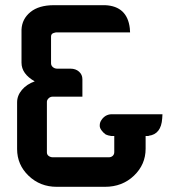

<svg xmlns="http://www.w3.org/2000/svg" viewBox="-20 -724 714 741"><path d="M298 -418V-351H184Q174 -351 167.5 -344.5Q161 -338 161 -331V-136Q161 -127 168 -122Q175 -117 184 -117H400Q409 -117 415 -122.5Q421 -128 421 -137V-199H410Q396 -201 388 -205Q378 -212 371 -222Q364 -232 365 -241Q365 -251 371 -260Q377 -270 388 -277Q399 -283 410 -283H607L606 -267Q602 -206 554 -200L553 -199H542V-150Q542 -89 497 -46Q452 -3 385 -3H199Q135 -3 90.5 -45.5Q46 -88 46 -149V-329Q46 -355 64.5 -377Q83 -399 114 -410Q63 -439 63 -482V-610Q65 -651 97.5 -677.5Q130 -704 188 -704H386Q471 -700 481 -615L482 -599H196Q191 -598 188 -597Q177 -594 177 -583V-480Q177 -471 184 -465Q191 -459 201 -459H252Q272 -459 285 -447.5Q298 -436 298 -418Z"/></svg>

Font: FifthLeg
Style: Bold
Weight: 700
Designer: Jakub Steiner
Version: Version 1.0